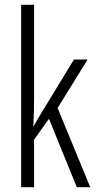

<svg xmlns="http://www.w3.org/2000/svg" viewBox="-20 -873 402 800"><path d="M122 -465V-853H68V-93H122V-291L184 -378L300 -93H356L220 -423L345 -625H288L154 -405C142 -386 133 -370 121 -348H119C121 -388 122 -423 122 -465Z"/></svg>

Font: Noto Sans Kannada UI ExtraCondensed Light
Style: Regular
Weight: 300
Width: 2
Designer: Jelle Bosma - Monotype Design Team
Foundry: Monotype Imaging Inc.
Version: Version 2.005